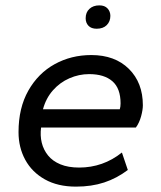

<svg xmlns="http://www.w3.org/2000/svg" viewBox="-20 -685 600 715"><path d="M263 10Q195 10 147 -17Q99 -44 74 -90Q49 -136 49 -193Q49 -283 85.5 -347.5Q122 -412 183.5 -446Q245 -480 320 -480Q408 -480 460 -428.5Q512 -377 512 -293Q512 -276 505.5 -252Q499 -228 486 -210H133Q129 -180 135.5 -153.5Q142 -127 159 -106Q176 -85 205 -73Q234 -61 275 -61Q319 -61 359 -75Q399 -89 434 -117L456 -52Q415 -21 368 -5.5Q321 10 263 10ZM140 -278H426Q429 -287 429 -300Q429 -356 398.5 -382.5Q368 -409 312 -409Q274 -409 238.5 -393.5Q203 -378 177 -348.5Q151 -319 140 -278ZM340 -578Q320 -578 309.5 -589Q299 -600 299 -617Q299 -639 313 -652Q327 -665 350 -665Q370 -665 380.5 -653.5Q391 -642 391 -626Q391 -605 377.5 -591.5Q364 -578 340 -578Z"/></svg>

Font: Gantari
Style: Italic
Weight: 400
Italic angle: -10°
Designer: Anugrah Pasau
Foundry: Lafontype
Version: Version 1.000; ttfautohint (v1.8.3)